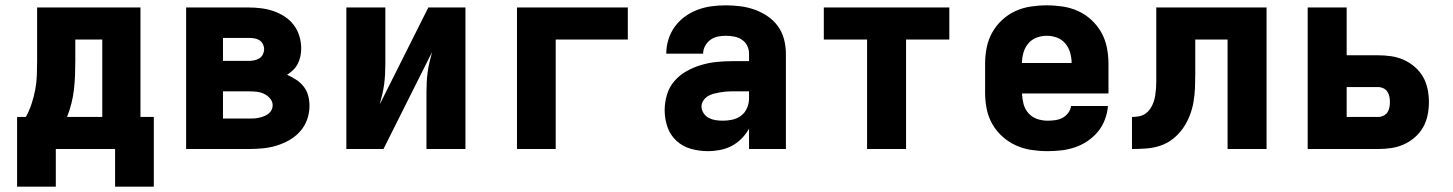

<svg xmlns="http://www.w3.org/2000/svg" viewBox="-20 -558 5440 719"><path d="M44 141V-120H77Q90 -144 98.5 -170Q107 -196 112 -222.5Q117 -249 118 -276.5Q119 -304 119 -331V-530H506V-120H556V141H411V0H189V141ZM231 -120H363V-410H262V-331Q262 -304 261 -277Q260 -250 257 -223.5Q254 -197 247.5 -171Q241 -145 231 -120Z M677 0V-530H911Q935 -530 958.5 -527Q982 -524 1004 -516.5Q1026 -509 1046 -496Q1066 -483 1080 -464.5Q1094 -446 1101 -423Q1108 -400 1108 -376Q1108 -362 1105 -347.5Q1102 -333 1095.5 -320Q1089 -307 1078.5 -296.5Q1068 -286 1055 -278Q1073 -270 1089 -259.5Q1105 -249 1117 -234Q1129 -219 1134 -200Q1139 -181 1139 -162Q1139 -135 1130 -110Q1121 -85 1103.5 -65.5Q1086 -46 1063 -33Q1040 -20 1015 -12.5Q990 -5 964 -2.5Q938 0 911 0ZM815 -330H911Q922 -330 932 -332Q942 -334 951 -339.5Q960 -345 964.5 -354.5Q969 -364 969 -374Q969 -384 964 -393.5Q959 -403 950.5 -408Q942 -413 932 -414.5Q922 -416 911 -416H815ZM815 -114H911Q921 -114 930.5 -114.5Q940 -115 949.5 -117Q959 -119 968 -122.5Q977 -126 984.5 -131.5Q992 -137 996.5 -145.5Q1001 -154 1001 -164Q1001 -178 991 -189.5Q981 -201 968 -207Q955 -213 940.5 -214.5Q926 -216 911 -216H815Z M1277 0V-530H1423V-318Q1423 -299 1422 -280Q1421 -261 1418.5 -242Q1416 -223 1411.5 -204.5Q1407 -186 1402 -167L1584 -530H1723V0H1577V-212Q1577 -231 1578 -250Q1579 -269 1581.5 -288Q1584 -307 1588.5 -325.5Q1593 -344 1598 -363L1416 0Z M1916 0V-530H2331V-410H2061V0Z M2631 8Q2599 8 2568 -0.5Q2537 -9 2513.5 -30.5Q2490 -52 2479.5 -82.5Q2469 -113 2469 -145Q2469 -174 2477.5 -203Q2486 -232 2505.5 -254.5Q2525 -277 2551 -291.5Q2577 -306 2605.5 -314.5Q2634 -323 2663.5 -326Q2693 -329 2722 -329H2785V-357Q2785 -373 2778 -387Q2771 -401 2758 -409.5Q2745 -418 2729.5 -421Q2714 -424 2698 -424Q2683 -424 2668 -421Q2653 -418 2640.5 -409Q2628 -400 2620.5 -386Q2613 -372 2613 -357H2475Q2475 -384 2483 -410Q2491 -436 2507 -458Q2523 -480 2545 -496Q2567 -512 2592.5 -521.5Q2618 -531 2644.5 -534.5Q2671 -538 2698 -538Q2726 -538 2753 -534.5Q2780 -531 2805.5 -522Q2831 -513 2854 -497.5Q2877 -482 2893 -460Q2909 -438 2916 -411Q2923 -384 2923 -357V0H2785V-76Q2773 -55 2756.5 -38.5Q2740 -22 2720 -11.5Q2700 -1 2677 3.5Q2654 8 2631 8ZM2687 -106Q2705 -106 2723 -110Q2741 -114 2755.5 -125Q2770 -136 2777.5 -153.5Q2785 -171 2785 -189V-216H2722Q2710 -216 2698.5 -215Q2687 -214 2675.5 -212Q2664 -210 2652.5 -207Q2641 -204 2631 -198Q2621 -192 2614 -181.5Q2607 -171 2607 -159Q2607 -146 2615 -134Q2623 -122 2635 -116Q2647 -110 2660.5 -108Q2674 -106 2687 -106Z M3227 0V-410H3065V-530H3535V-410H3373V0Z M3903 8Q3873 8 3842.5 3.5Q3812 -1 3784.5 -13.5Q3757 -26 3734 -46.5Q3711 -67 3696 -93.5Q3681 -120 3675 -150Q3669 -180 3669 -210V-320Q3669 -350 3675 -380Q3681 -410 3695.5 -436Q3710 -462 3732.5 -483Q3755 -504 3782.5 -516.5Q3810 -529 3840 -533.5Q3870 -538 3900 -538Q3930 -538 3960 -533.5Q3990 -529 4017.5 -516.5Q4045 -504 4067.5 -483Q4090 -462 4104.5 -436Q4119 -410 4125 -380Q4131 -350 4131 -320V-208H3807Q3808 -188 3813 -168.5Q3818 -149 3831.5 -134Q3845 -119 3864 -112.5Q3883 -106 3903 -106Q3917 -106 3931.5 -108Q3946 -110 3958.5 -116.5Q3971 -123 3980 -135Q3989 -147 3991 -161H4129Q4127 -135 4117.5 -110Q4108 -85 4091.5 -65Q4075 -45 4053 -30Q4031 -15 4006 -6.5Q3981 2 3955 5Q3929 8 3903 8ZM3807 -322H3993Q3993 -341 3987.5 -360.5Q3982 -380 3969.5 -395Q3957 -410 3938.5 -417Q3920 -424 3900 -424Q3880 -424 3861.5 -417Q3843 -410 3830.5 -395Q3818 -380 3812.5 -360.5Q3807 -341 3807 -322Z M4219 0V-120Q4232 -120 4245.5 -122.5Q4259 -125 4269.5 -132.5Q4280 -140 4287.5 -151Q4295 -162 4299.5 -174.5Q4304 -187 4306 -200Q4308 -213 4309 -226Q4310 -239 4310 -252.5Q4310 -266 4310 -279Q4310 -279 4310 -279.5Q4310 -280 4310 -280V-282Q4310 -282 4310 -282.5Q4310 -283 4310 -283V-530H4723V0H4577V-410H4456V-283Q4456 -257 4455 -230Q4454 -203 4449.5 -176.5Q4445 -150 4435 -124.5Q4425 -99 4409.5 -77Q4394 -55 4372.5 -38Q4351 -21 4325.5 -12.5Q4300 -4 4273 -2Q4246 0 4219 0Z M4877 0V-530H5023V-351H5141Q5165 -351 5189.5 -347.5Q5214 -344 5236.5 -334Q5259 -324 5278 -307.5Q5297 -291 5309 -270Q5321 -249 5326 -224.5Q5331 -200 5331 -176Q5331 -151 5326 -126.5Q5321 -102 5309 -81Q5297 -60 5278 -43.5Q5259 -27 5236.5 -17Q5214 -7 5189.5 -3.5Q5165 0 5141 0ZM5023 -120H5141Q5151 -120 5160.5 -124.5Q5170 -129 5175.5 -137Q5181 -145 5183 -155.5Q5185 -166 5185 -176Q5185 -186 5183 -196Q5181 -206 5175.5 -214.5Q5170 -223 5160.5 -227.5Q5151 -232 5141 -232H5023Z"/></svg>

Font: Iosevka Curly Heavy Extended
Style: Regular
Weight: 900
Width: 7
Monospace: yes
Designer: Belleve Invis
Foundry: Belleve Invis
Version: Version 11.1.0; ttfautohint (v1.8.3)